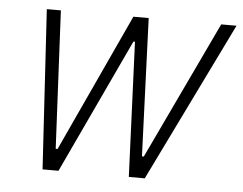

<svg xmlns="http://www.w3.org/2000/svg" viewBox="-43 -561 775 612"><g transform="rotate(5 345.0 -255.0)"><path d="M114 0 83 -510H128L150 -69H156L360 -510H409L426 -69H432L641 -510H690L441 0H390L372 -431H367L165 0Z"/></g></svg>

Font: Saira SemiCondensed ExtraLight
Style: Italic
Weight: 250
Width: 4
Italic angle: -12°
Designer: Hector Gatti with collaboration of the Omnibus-Type team
Foundry: Omnibus-Type
Version: Version 1.101